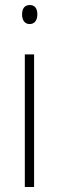

<svg xmlns="http://www.w3.org/2000/svg" viewBox="-20 -746 234 766"><path d="M99 -726C76 -726 68 -709 68 -688C68 -667 78 -650 98 -650C119 -650 129 -666 129 -689C129 -709 121 -726 99 -726ZM116 -529H79V0H116Z"/></svg>

Font: Noto Sans Myanmar Condensed ExtraLight
Style: Regular
Weight: 200
Width: 3
Designer: Monotype Design Team
Foundry: Monotype Imaging Inc.
Version: Version 2.107